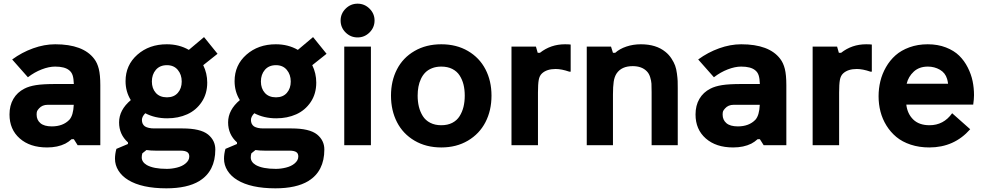

<svg xmlns="http://www.w3.org/2000/svg" viewBox="-20 -798 5404 1055"><path d="M497.6 -474.6Q514.6 -452.6 522.9 -419.4Q531.2 -386.2 531.2 -330.1V0H406.7L385.7 -33.2H373.5Q356 -17.6 338.9 -8.8Q296.9 12.2 238.8 12.2Q144.5 12.2 88.4 -37.4Q32.2 -86.9 32.2 -168.9Q32.2 -218.3 53.5 -254.6Q74.7 -291 114.3 -311Q139.6 -324.2 178 -330.3Q216.3 -336.4 285.6 -336.4H385.7Q384.8 -366.2 379.2 -383.8Q373.5 -401.4 359.9 -412.1Q335.4 -432.1 283.2 -432.1Q249 -432.1 209.2 -416.7Q169.4 -401.4 133.3 -373.5L46.9 -471.2Q100.1 -510.3 161.9 -532.5Q223.6 -554.7 283.2 -554.7Q437 -554.7 497.6 -474.6ZM361.3 -140.1Q382.8 -164.1 385.3 -222.2H242.2Q211.9 -222.2 194.3 -202.1Q186 -192.9 183.6 -186.8Q181.2 -180.7 181.2 -168Q181.2 -139.2 201.9 -121.3Q222.7 -103.5 264.6 -103.5Q326.2 -103.5 361.3 -140.1Z M1123 -59.1Q1163.1 -26.4 1163.1 23.4Q1163.1 142.6 1075.2 196.8Q1008.8 236.8 894 236.8Q759.3 236.8 684.1 190.9Q649.4 169.4 630.6 139.2Q611.8 108.9 611.8 74.2Q611.8 47.9 619.6 20L683.1 -6.8V-15.6Q634.3 -59.1 634.3 -125.5Q634.3 -193.8 698.7 -248Q669.9 -294.4 669.9 -352.1Q669.9 -440.4 734.9 -497.6Q799.8 -554.7 896.5 -554.7Q964.4 -554.7 1017.6 -523.9L1101.1 -594.2L1175.3 -502.4L1096.7 -439.9Q1118.7 -395 1118.7 -344.2Q1118.7 -282.7 1088.1 -237.3Q1057.6 -191.9 1008.5 -169.9Q959.5 -147.9 898.9 -147.9Q831.1 -147.9 778.3 -175.8Q759.8 -157.2 759.8 -138.7Q759.8 -115.7 776.4 -103.5Q794.9 -92.3 827.6 -92.3H982.9Q1081.5 -92.3 1123 -59.1ZM897.5 -439.9Q858.4 -439.9 836.4 -414.3Q814.5 -388.7 814.5 -350.1Q814.5 -312 836.2 -287.6Q857.9 -263.2 897.5 -263.2Q935.5 -263.2 957 -287.6Q978.5 -312 978.5 -350.1Q978.5 -388.2 956.8 -414.1Q935.1 -439.9 897.5 -439.9ZM998.5 101.1Q1020 84 1020 62Q1020 46.4 1010.7 39.1Q999 29.8 972.2 29.8H836.4Q807.1 29.8 784.7 26.4L762.2 44.4Q758.8 55.2 758.8 66.9Q758.8 92.3 786.6 108.9Q824.2 129.9 896.5 129.9Q923.8 129.9 952.4 122.8Q981 115.7 998.5 101.1Z M1722.2 -59.1Q1762.2 -26.4 1762.2 23.4Q1762.2 142.6 1674.3 196.8Q1607.9 236.8 1493.2 236.8Q1358.4 236.8 1283.2 190.9Q1248.5 169.4 1229.7 139.2Q1210.9 108.9 1210.9 74.2Q1210.9 47.9 1218.8 20L1282.2 -6.8V-15.6Q1233.4 -59.1 1233.4 -125.5Q1233.4 -193.8 1297.9 -248Q1269 -294.4 1269 -352.1Q1269 -440.4 1334 -497.6Q1398.9 -554.7 1495.6 -554.7Q1563.5 -554.7 1616.7 -523.9L1700.2 -594.2L1774.4 -502.4L1695.8 -439.9Q1717.8 -395 1717.8 -344.2Q1717.8 -282.7 1687.3 -237.3Q1656.7 -191.9 1607.7 -169.9Q1558.6 -147.9 1498 -147.9Q1430.2 -147.9 1377.4 -175.8Q1358.9 -157.2 1358.9 -138.7Q1358.9 -115.7 1375.5 -103.5Q1394 -92.3 1426.8 -92.3H1582Q1680.7 -92.3 1722.2 -59.1ZM1496.6 -439.9Q1457.5 -439.9 1435.5 -414.3Q1413.6 -388.7 1413.6 -350.1Q1413.6 -312 1435.3 -287.6Q1457 -263.2 1496.6 -263.2Q1534.7 -263.2 1556.2 -287.6Q1577.6 -312 1577.6 -350.1Q1577.6 -388.2 1555.9 -414.1Q1534.2 -439.9 1496.6 -439.9ZM1597.7 101.1Q1619.1 84 1619.1 62Q1619.1 46.4 1609.9 39.1Q1598.1 29.8 1571.3 29.8H1435.5Q1406.2 29.8 1383.8 26.4L1361.3 44.4Q1357.9 55.2 1357.9 66.9Q1357.9 92.3 1385.7 108.9Q1423.3 129.9 1495.6 129.9Q1522.9 129.9 1551.5 122.8Q1580.1 115.7 1597.7 101.1Z M1851.6 -685.5Q1851.6 -723.1 1879.2 -750.5Q1906.7 -777.8 1944.8 -777.8Q1982.9 -777.8 2010.5 -750.5Q2038.1 -723.1 2038.1 -685.5Q2038.1 -647 2010.5 -619.6Q1982.9 -592.3 1944.8 -592.3Q1906.7 -592.3 1879.2 -619.4Q1851.6 -646.5 1851.6 -685.5ZM1871.6 0V-542H2018.1V0Z M2404.8 12.2Q2321.3 12.2 2257.8 -25.1Q2194.3 -62.5 2161.4 -126.7Q2128.4 -190.9 2128.4 -272.5Q2128.4 -353.5 2161.4 -417.2Q2194.3 -481 2257.8 -517.8Q2321.3 -554.7 2404.8 -554.7Q2488.3 -554.7 2551.3 -517.8Q2614.3 -481 2647.5 -417.2Q2680.7 -353.5 2680.7 -272.5Q2680.7 -190.9 2647.5 -126.7Q2614.3 -62.5 2551 -25.1Q2487.8 12.2 2404.8 12.2ZM2404.8 -432.1Q2376.5 -432.1 2354.2 -423.3Q2332 -414.6 2317.4 -399.9Q2302.7 -385.3 2293 -364.5Q2283.2 -343.8 2279.1 -321Q2274.9 -298.3 2274.9 -272.5Q2274.9 -239.7 2281.7 -211.7Q2288.6 -183.6 2303.2 -160.2Q2317.9 -136.7 2344 -123.3Q2370.1 -109.9 2404.8 -109.9Q2439.5 -109.9 2465.1 -123Q2490.7 -136.2 2505.4 -159.7Q2520 -183.1 2526.9 -211.2Q2533.7 -239.3 2533.7 -272.5Q2533.7 -305.7 2526.9 -333.3Q2520 -360.8 2505.4 -383.5Q2490.7 -406.2 2465.1 -419.2Q2439.5 -432.1 2404.8 -432.1Z M2790.5 0V-542H2924.8L2934.6 -507.8H2946.8Q3006.3 -554.7 3084.5 -554.7Q3105 -554.7 3115.7 -553.2V-404.3H3107.9Q3065.4 -418.9 3033.2 -418.9Q2984.4 -418.9 2958 -394.5Q2944.3 -381.8 2940.2 -358.6Q2936 -335.4 2936 -289.1V0Z M3204.1 0V-542H3337.4L3348.1 -507.8H3360.4Q3384.8 -529.8 3421.9 -542.2Q3459 -554.7 3501.5 -554.7Q3585.4 -554.7 3636.2 -513.2Q3655.8 -497.6 3669.4 -476.6Q3683.1 -455.6 3689.7 -437.5Q3696.3 -419.4 3699.7 -393.3Q3703.1 -367.2 3703.6 -352.8Q3704.1 -338.4 3704.1 -313.5V0H3560.5V-291Q3560.5 -322.8 3559.6 -338.4Q3558.6 -354 3552.5 -374Q3546.4 -394 3533.7 -406.7Q3506.3 -434.6 3456.5 -434.6Q3395.5 -434.6 3368.2 -394.5Q3356 -376 3352.1 -348.9Q3348.1 -321.8 3348.1 -278.8V0Z M4267.1 -474.6Q4284.2 -452.6 4292.5 -419.4Q4300.8 -386.2 4300.8 -330.1V0H4176.3L4155.3 -33.2H4143.1Q4125.5 -17.6 4108.4 -8.8Q4066.4 12.2 4008.3 12.2Q3914.1 12.2 3857.9 -37.4Q3801.8 -86.9 3801.8 -168.9Q3801.8 -218.3 3823 -254.6Q3844.2 -291 3883.8 -311Q3909.2 -324.2 3947.5 -330.3Q3985.8 -336.4 4055.2 -336.4H4155.3Q4154.3 -366.2 4148.7 -383.8Q4143.1 -401.4 4129.4 -412.1Q4105 -432.1 4052.7 -432.1Q4018.6 -432.1 3978.8 -416.7Q3939 -401.4 3902.8 -373.5L3816.4 -471.2Q3869.6 -510.3 3931.4 -532.5Q3993.2 -554.7 4052.7 -554.7Q4206.5 -554.7 4267.1 -474.6ZM4130.9 -140.1Q4152.3 -164.1 4154.8 -222.2H4011.7Q3981.4 -222.2 3963.9 -202.1Q3955.6 -192.9 3953.1 -186.8Q3950.7 -180.7 3950.7 -168Q3950.7 -139.2 3971.4 -121.3Q3992.2 -103.5 4034.2 -103.5Q4095.7 -103.5 4130.9 -140.1Z M4445.3 0V-542H4579.6L4589.4 -507.8H4601.6Q4661.1 -554.7 4739.3 -554.7Q4759.8 -554.7 4770.5 -553.2V-404.3H4762.7Q4720.2 -418.9 4688 -418.9Q4639.2 -418.9 4612.8 -394.5Q4599.1 -381.8 4595 -358.6Q4590.8 -335.4 4590.8 -289.1V0Z M5332 -275.4Q5332 -253.9 5327.6 -223.1H4960Q4965.8 -172.9 4998 -141.4Q5030.3 -109.9 5087.4 -109.9Q5165 -109.9 5211.9 -175.8L5311 -87.9Q5223.1 12.2 5086.4 12.2Q5030.8 12.2 4984.1 -3.2Q4937.5 -18.6 4905.3 -45.4Q4873 -72.3 4850.8 -108.2Q4828.6 -144 4818.1 -184.6Q4807.6 -225.1 4807.6 -269Q4807.6 -311.5 4817.4 -351.8Q4827.1 -392.1 4848.4 -429.2Q4869.6 -466.3 4900.6 -493.9Q4931.6 -521.5 4977.3 -538.1Q5022.9 -554.7 5077.6 -554.7Q5132.8 -554.7 5177.5 -537.4Q5222.2 -520 5250.5 -492.2Q5278.8 -464.4 5297.6 -427.2Q5316.4 -390.1 5324.2 -352.5Q5332 -314.9 5332 -275.4ZM5078.6 -432.1Q5030.8 -432.1 5001 -404.5Q4971.2 -377 4961.9 -337.9H5189.5Q5187.5 -353 5184.1 -364.3Q5174.3 -397.9 5144.3 -415Q5114.3 -432.1 5078.6 -432.1Z"/></svg>

Font: Acari Sans Neue Black
Style: Regular
Weight: 900
Designer: Alfredo Marco Pradil
Foundry: Alfredo Marco Pradil
Version: Version 1.045;June 16, 2019;FontCreator 11.5.0.2425 64-bit; 